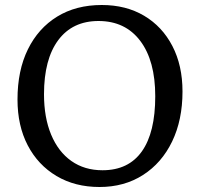

<svg xmlns="http://www.w3.org/2000/svg" viewBox="-20 -734 800 768"><path d="M378 14Q280 14 206 -30Q132 -74 91 -152.5Q50 -231 50 -336Q50 -452 91.5 -536.5Q133 -621 208.5 -667.5Q284 -714 387 -714Q484 -714 556.5 -671Q629 -628 669.5 -550Q710 -472 710 -368Q710 -254 668.5 -168Q627 -82 552 -34Q477 14 378 14ZM390 -53Q494 -53 547.5 -128.5Q601 -204 601 -349Q601 -491 541 -570.5Q481 -650 374 -650Q270 -650 213 -573.5Q156 -497 156 -357Q156 -264 184.5 -195.5Q213 -127 265.5 -90Q318 -53 390 -53Z"/></svg>

Font: Text Regular
Style: Regular
Weight: 400
Designer: Latin by Veronika Burian and Jose Scaglione. Greek by Irene Vlachou. Cyrillic by Vera Evstafieva.
Foundry: TypeTogether
Version: Version 3.002